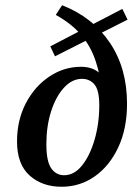

<svg xmlns="http://www.w3.org/2000/svg" viewBox="-20 -701 510 733"><path d="M215 12Q141 12 93 -31Q45 -74 45 -161Q45 -242 78.5 -306.5Q112 -371 168 -408.5Q224 -446 289 -446Q332 -446 358 -423.5Q384 -401 398 -360L371 -338Q364 -412 345 -468.5Q326 -525 289.5 -568Q253 -611 193 -644L217 -681Q333 -636 399 -538.5Q465 -441 465 -305Q465 -210 431.5 -138.5Q398 -67 341.5 -27.5Q285 12 215 12ZM225 -32Q263 -32 293 -69Q323 -106 341 -167.5Q359 -229 359 -300Q359 -356 341 -378Q323 -400 293 -400Q255 -400 224 -366Q193 -332 175 -275.5Q157 -219 157 -151Q157 -85 175.5 -58.5Q194 -32 225 -32ZM190 -486 172 -524 447 -667 467 -626Z"/></svg>

Font: Lisu Bosa Black
Style: Italic
Weight: 900
Italic angle: -19°
Designer: David Morse, Annie Olsen, Victor Gaultney, Frank Grießhammer (Latin)
Foundry: SIL International
Version: Version 2.000